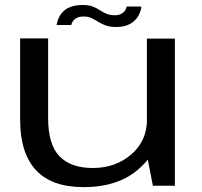

<svg xmlns="http://www.w3.org/2000/svg" viewBox="-20 -743 808 768"><path d="M591.5 0H679.5V-588.5H567.5V-123.5ZM172.5 -589.5H60.5V-264.5Q60.5 -130.5 123.8 -62.5Q187 5.5 314.5 5.5Q457 5.5 540 -71.5Q623 -148.5 623 -227.5L568 -266.5Q568 -179.5 505 -125.2Q442 -71 351.5 -71Q263.5 -71 218 -117.8Q172.5 -164.5 172.5 -271.5ZM444.5 -635Q470.5 -635 487.8 -641.8Q505 -648.5 516.2 -658.5Q527.5 -668.5 533.5 -679.8Q539.5 -691 542.5 -701Q545.5 -711 545 -717H486.5Q486.5 -711 481.2 -702.5Q476 -694 465.5 -688Q455 -682 439.5 -682Q419 -682 405 -688.2Q391 -694.5 378.5 -702.8Q366 -711 350.5 -717Q335 -723 311 -723Q286 -723 267.8 -717.2Q249.5 -711.5 238 -701.8Q226.5 -692 220 -680.8Q213.5 -669.5 210.5 -659.8Q207.5 -650 206.5 -643H265Q266 -649 271.2 -657.5Q276.5 -666 287.2 -671.5Q298 -677 315 -677Q332.5 -677 345.8 -670.8Q359 -664.5 372 -656.2Q385 -648 402 -641.5Q419 -635 444.5 -635Z"/></svg>

Font: Anybody Expanded
Style: Regular
Weight: 400
Width: 7
Version: Version 1.113;gftools[0.9.25]